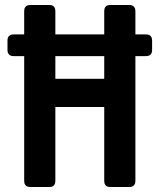

<svg xmlns="http://www.w3.org/2000/svg" viewBox="-20 -750 640 770"><path d="M102 0Q77 0 77 -25V-525H35Q10 -525 10 -550V-587Q10 -612 35 -612H77V-705Q77 -730 102 -730H178Q202 -730 202 -705V-612H398V-705Q398 -730 422 -730H498Q523 -730 523 -705V-612H565Q590 -612 590 -587V-550Q590 -525 565 -525H523V-25Q523 0 498 0H422Q398 0 398 -25V-321H202V-25Q202 0 178 0ZM202 -434H398V-525H202Z"/></svg>

Font: Pitagon Sans Mono
Style: Bold
Weight: 700
Monospace: yes
Designer: Travis Tran
Foundry: Pitagon
Version: Version 1.001; ttfautohint (v1.8.4.7-5d5b);gftools[0.9.26]